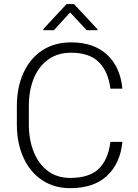

<svg xmlns="http://www.w3.org/2000/svg" viewBox="-20 -933 689 962"><path d="M533.2 -222.2H593.3Q582.5 -113.8 516.1 -52Q449.7 9.8 332 9.8Q251.5 9.8 191.2 -30.3Q130.9 -70.3 97.7 -142.6Q64.5 -214.8 64.5 -311V-399.9Q64.5 -496.1 97.7 -568.4Q130.9 -640.6 191.9 -680.7Q252.9 -720.7 335.9 -720.7Q449.7 -720.7 516.1 -659.4Q582.5 -598.1 593.3 -488.8H533.2Q522.5 -574.7 475.1 -621.8Q427.7 -668.9 335.9 -668.9Q270 -668.9 222.7 -635.5Q175.3 -602.1 149.9 -541.7Q124.5 -481.4 124.5 -400.9V-311Q124.5 -232.9 148.9 -172.1Q173.3 -111.3 219.7 -76.4Q266.1 -41.5 332 -41.5Q426.8 -41.5 474.4 -86.9Q522 -132.3 533.2 -222.2ZM350.6 -912.6 468.3 -786.6V-781.7H414.1L331.5 -870.6L250 -781.7H197.3V-787.6L313.5 -912.6Z"/></svg>

Font: Vazirmatn RD UI FD ExtraLight
Style: Regular
Weight: 200
Designer: Saber Rastikerdar
Foundry: Saber Rastikerdar
Version: Version 33.003